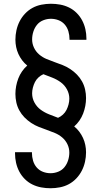

<svg xmlns="http://www.w3.org/2000/svg" viewBox="-20 -851 540 1022"><path d="M249 151Q224 151 199.5 146.5Q175 142 152.5 131Q130 120 112 102Q94 84 82.5 62Q71 40 65.5 15.5Q60 -9 60 -34V-41H150V-37Q150 -16 156 4.5Q162 25 175.5 40.5Q189 56 208.5 63.5Q228 71 249 71Q270 71 290 63Q310 55 323 39Q336 23 342.5 2.5Q349 -18 349 -39Q349 -62 339 -83Q329 -104 311.5 -119Q294 -134 272.5 -143Q251 -152 229.5 -159.5Q208 -167 186.5 -175.5Q165 -184 145.5 -197Q126 -210 110 -226.5Q94 -243 83 -263Q72 -283 67 -305.5Q62 -328 62 -351Q62 -372 66 -393Q70 -414 77.5 -433.5Q85 -453 97 -470.5Q109 -488 125 -502Q110 -514 98 -530Q86 -546 78 -563.5Q70 -581 66 -600.5Q62 -620 62 -640Q62 -665 67.5 -690Q73 -715 84.5 -737.5Q96 -760 113.5 -778.5Q131 -797 153 -809Q175 -821 200.5 -826Q226 -831 251 -831Q276 -831 300.5 -826.5Q325 -822 347.5 -811Q370 -800 388 -782Q406 -764 417.5 -742Q429 -720 434.5 -695.5Q440 -671 440 -646V-639H350V-643Q350 -664 344 -684.5Q338 -705 324.5 -720.5Q311 -736 291.5 -743.5Q272 -751 251 -751Q230 -751 210 -743Q190 -735 177 -719Q164 -703 157.5 -682.5Q151 -662 151 -641Q151 -618 161 -597Q171 -576 188.5 -561Q206 -546 227.5 -537Q249 -528 270.5 -520.5Q292 -513 313.5 -504.5Q335 -496 354.5 -483Q374 -470 390 -453.5Q406 -437 417 -417Q428 -397 433 -374.5Q438 -352 438 -329Q438 -308 434 -287Q430 -266 422.5 -246.5Q415 -227 403 -209.5Q391 -192 375 -178Q390 -166 402 -150Q414 -134 422 -116.5Q430 -99 434 -79.5Q438 -60 438 -40Q438 -15 432.5 10Q427 35 415.5 57.5Q404 80 386.5 98.5Q369 117 347 129Q325 141 299.5 146Q274 151 249 151ZM289 -224Q303 -230 315 -241Q327 -252 334 -266Q341 -280 345 -295.5Q349 -311 349 -326Q349 -352 336.5 -375Q324 -398 303.5 -413Q283 -428 259 -437.5Q235 -447 211 -456Q197 -450 185 -439Q173 -428 166 -414Q159 -400 155 -384.5Q151 -369 151 -354Q151 -328 163.5 -305Q176 -282 196.5 -267Q217 -252 241 -242.5Q265 -233 289 -224Z"/></svg>

Font: Iosevka Fixed Medium
Style: Regular
Weight: 500
Monospace: yes
Designer: Belleve Invis
Foundry: Belleve Invis
Version: Version 32.3.0